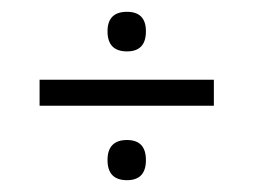

<svg xmlns="http://www.w3.org/2000/svg" viewBox="-20 -378 429 325"><path d="M195 -291Q162 -291 162 -325Q162 -358 195 -358Q227 -358 227 -325Q227 -291 195 -291ZM47 -199V-243H342V-199ZM195 -73Q162 -73 162 -107Q162 -141 195 -141Q227 -141 227 -107Q227 -73 195 -73Z"/></svg>

Font: Tajawal Light
Style: Regular
Weight: 300
Designer: Boutros Fonts
Foundry: Created by Boutros International 2017
Version: Version 1.700